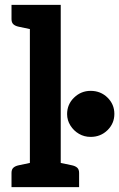

<svg xmlns="http://www.w3.org/2000/svg" viewBox="-20 -764 487 784"><path d="M102 0V-744H228V0ZM27 0V-58Q27 -72 34.5 -79Q42 -86 56 -89L113 -101L126 0ZM204 0 217 -101 274 -89Q288 -86 295.5 -79Q303 -72 303 -58V0ZM126 -744 113 -643 56 -655Q42 -658 34.5 -665Q27 -672 27 -686V-744ZM254 -298Q254 -338 282.5 -365.5Q311 -393 350 -393Q391 -393 419 -365.5Q447 -338 447 -299Q447 -260 419 -232.5Q391 -205 350 -205Q324 -205 302.5 -217.5Q281 -230 267.5 -251.5Q254 -273 254 -298Z"/></svg>

Font: Aleo
Style: Bold
Weight: 700
Designer: Alessio Laiso
Foundry: Alessio Laiso
Version: Version 2.001;gftools[0.9.29]